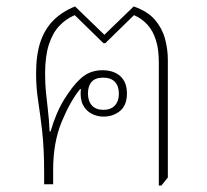

<svg xmlns="http://www.w3.org/2000/svg" viewBox="-20 -572 643 596"><path d="M473 4V-378Q473 -419 464 -447.5Q455 -476 438 -495Q421 -514 396 -525L307 -438H301L212 -525Q184 -513 163.5 -491Q143 -469 131.5 -433Q120 -397 120 -343Q120 -313 122.5 -287Q125 -261 128.5 -232.5Q132 -204 134 -164H137Q154 -223 180 -264.5Q206 -306 229 -327Q244 -341 261 -347.5Q278 -354 298 -354Q333 -354 353.5 -335.5Q374 -317 374 -282Q374 -245 352.5 -227.5Q331 -210 301 -210Q282 -210 264.5 -219Q247 -228 237.5 -246.5Q228 -265 231 -295L229 -296Q198 -258 171.5 -194Q145 -130 145 -45V0H117V-38Q117 -111 111 -163.5Q105 -216 98.5 -258.5Q92 -301 92 -343Q92 -402 105.5 -442Q119 -482 146 -509Q173 -536 213 -552L304 -464L395 -552Q438 -537 460.5 -511Q483 -485 492 -452.5Q501 -420 501 -386V-21L481 4ZM301 -231Q324 -231 336.5 -244.5Q349 -258 349 -281Q349 -305 336.5 -318Q324 -331 300 -331Q276 -331 264.5 -318Q253 -305 253 -282Q253 -258 265.5 -244.5Q278 -231 301 -231Z"/></svg>

Font: Noto Serif Thai Thin
Style: Regular
Weight: 250
Version: Version 2.001